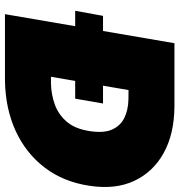

<svg xmlns="http://www.w3.org/2000/svg" viewBox="6 -746 740 793"><g transform="rotate(90 376.5 -350.0)"><path d="M25 -290H388L408 -405H46ZM159 -700 39 0H265L385 -700ZM314 0Q430 -2 522 -44.5Q614 -87 673 -164.5Q732 -242 748 -350Q764 -456 727.5 -534Q691 -612 612.5 -655.5Q534 -699 421 -700H307L273 -511L391 -510Q435 -509 467.5 -493Q500 -477 515.5 -442.5Q531 -408 522 -350Q513 -290 483.5 -255.5Q454 -221 412.5 -206Q371 -191 325 -190H220L186 0Z"/></g></svg>

Font: Jost Black
Style: Italic
Weight: 900
Italic angle: -5°
Version: Version 3.710